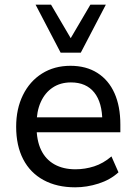

<svg xmlns="http://www.w3.org/2000/svg" viewBox="-20 -791 580 820"><path d="M301 9Q223 9 166 -22Q109 -53 79 -111Q49 -169 49 -250Q49 -326 78 -385Q107 -444 159.5 -477Q212 -510 281 -510Q348 -510 396 -479.5Q444 -449 469 -393Q494 -337 494 -259V-226H119V-290H433L417 -272Q417 -353 382.5 -396Q348 -439 283 -439Q238 -439 205 -417Q172 -395 154 -355Q136 -315 136 -260V-252Q136 -191 155.5 -150.5Q175 -110 212.5 -89Q250 -68 302 -68Q343 -68 382 -80.5Q421 -93 456 -123L486 -55Q451 -23 401 -7Q351 9 301 9ZM239 -566 132 -771H198L282 -628L366 -771H432L325 -566Z"/></svg>

Font: Nunitoga
Style: Medium
Weight: 500
Designer: Vernon Adams
Foundry: Vernon Adams
Version: Version 1.0